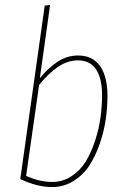

<svg xmlns="http://www.w3.org/2000/svg" viewBox="-20 -756 509 786"><path d="M299.8 -528.8Q358.9 -528.8 389.4 -485.8Q419.9 -442.9 419.9 -362.8Q419.9 -314.9 412.6 -265.6Q405.3 -216.3 387.9 -166.3Q370.6 -116.2 345.2 -77.6Q319.8 -39.1 280.3 -14.6Q240.7 9.8 192.9 9.8Q132.8 9.8 63 -22.9L163.1 -732.9L185.1 -735.8L143.1 -436Q180.2 -480.5 217.8 -504.6Q255.4 -528.8 299.8 -528.8ZM299.8 -508.8Q256.8 -508.8 218 -482.7Q179.2 -456.5 140.1 -408.2L86.9 -36.1Q141.1 -11.2 193.8 -11.2Q237.3 -11.2 272.9 -34.7Q308.6 -58.1 331.1 -95Q353.5 -131.8 369.1 -179.4Q384.8 -227.1 391.1 -272.9Q397.5 -318.8 397.9 -362.8Q398.4 -434.1 373.5 -471.4Q348.6 -508.8 299.8 -508.8Z"/></svg>

Font: Fira Sans Compressed Thin
Style: Italic
Weight: 100
Width: 3
Italic angle: -8°
Designer: Carrois Corporate & Edenspiekermann AG
Foundry: Carrois Corporate GbR & Edenspiekermann AG
Version: Version 4.203;PS 004.203;hotconv 1.0.88;makeotf.lib2.5.64775